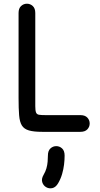

<svg xmlns="http://www.w3.org/2000/svg" viewBox="-20 -710 538 1034"><path d="M413 0Q438 0 450.5 -13.5Q463 -27 463 -45Q463 -63 450.5 -76.5Q438 -90 413 -90Q387 -90 363 -90Q339 -90 316.5 -90Q294 -90 272 -90Q250 -90 226 -90Q202 -90 190 -92Q178 -94 174 -104.5Q170 -115 170 -138Q170 -161 170 -203Q170 -251 170 -293.5Q170 -336 170 -374.5Q170 -413 170 -449Q170 -485 170 -520Q170 -542 170 -561Q170 -580 170 -599Q170 -618 170 -640Q170 -665 156.5 -677.5Q143 -690 125 -690Q107 -690 93.5 -677.5Q80 -665 80 -640Q80 -618 80 -598Q80 -578 80 -559.5Q80 -541 80 -520Q80 -472 80 -416.5Q80 -361 80 -302Q80 -243 80 -182Q80 -125 83 -89Q86 -53 98 -34Q110 -15 136 -7.5Q162 0 207 0Q250 0 287 0Q324 0 355.5 0Q387 0 413 0ZM215 231Q202 253 207.5 271Q213 289 228.5 298Q244 307 262 303Q280 299 293 277Q307 253 314.5 227Q322 201 325 176Q328 151 328 128Q328 102 314.5 89.5Q301 77 283 77Q265 77 251.5 89.5Q238 102 238 128Q238 143 236.5 161Q235 179 230 196.5Q225 214 215 231Z"/></svg>

Font: Tilt Neon
Style: Regular
Weight: 400
Designer: Andy Clymer
Foundry: Andy Clymer
Version: Version 1.000